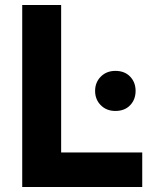

<svg xmlns="http://www.w3.org/2000/svg" viewBox="-20 -749 612 769"><path d="M69 0V-729H224.9V-112.1L201.9 -138.4H549.7V0ZM442.1 -304.6Q406.7 -304.6 383.8 -327.5Q360.9 -350.4 360.9 -384.9Q360.9 -419.3 383.8 -442.2Q406.7 -465.1 442.1 -465.1Q479.3 -465.1 501.2 -442.2Q523.1 -419.3 523.1 -384.9Q523.1 -350.4 501.2 -327.5Q479.3 -304.6 442.1 -304.6Z"/></svg>

Font: Mona Sans ExtraLight
Style: Regular
Weight: 200
Designer: Deni Anggara
Foundry: GitHub
Version: Version 2.000